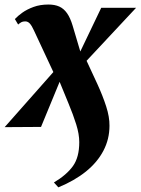

<svg xmlns="http://www.w3.org/2000/svg" viewBox="-60 -546 606 826"><path d="M86 -415Q77 -435 68.5 -444.5Q60 -454 48.5 -454Q38 -454 31.8 -450.5Q25.5 -447 18 -440.5L4 -464Q16.5 -477.5 36.5 -491.8Q56.5 -506 84.5 -516.2Q112.5 -526.5 148.5 -526.5Q175.5 -526.5 195 -517.8Q214.5 -509 228.5 -489Q242.5 -469 252.5 -435.5L285.5 -324.5L375.5 -512.5H525.5L312.5 -284.5Q336 -234.5 359 -184.2Q382 -134 396.8 -88.2Q411.5 -42.5 411 -5Q411 52.5 385 102.2Q359 152 309.8 191.8Q260.5 231.5 191 260L172 239Q226.5 206.5 253.8 168.5Q281 130.5 281 65.5Q281 31 267.8 -11.2Q254.5 -53.5 235 -100.2Q215.5 -147 196.5 -194L116.5 0L-40 1L169.5 -236Z"/></svg>

Font: Merriweather 120pt Black
Style: Italic
Weight: 900
Italic angle: -7.8°
Version: Version 2.101